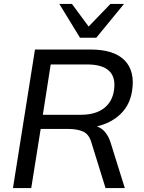

<svg xmlns="http://www.w3.org/2000/svg" viewBox="-20 -957 735 977"><path d="M46 0 158 -705H441Q560 -705 614 -650Q668 -595 652 -494Q641 -422 592.5 -376Q544 -330 473 -314Q521 -297 542 -234L615 0H517L445 -232Q433 -274 403 -287.5Q373 -301 325 -301H187L139 0ZM198 -373H392Q465 -373 508 -405.5Q551 -438 560 -497Q570 -563 535.5 -596Q501 -629 424 -629H238ZM387 -765 282 -937H346L431 -822L542 -937H611L470 -765Z"/></svg>

Font: Mulish Medium
Style: Italic
Weight: 500
Italic angle: -9°
Designer: Vernon Adams
Foundry: Vernon Adams
Version: Version 3.603; ttfautohint (v1.8.3)